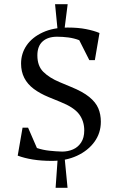

<svg xmlns="http://www.w3.org/2000/svg" viewBox="-20 -755 564 915"><path d="M245 140 254.7 2.9H288.6L301.9 140ZM253.9 -618 242.4 -735H302.5L287.6 -618ZM227 11.7Q177 11.7 136.7 5.2Q96.4 -1.3 64.4 -13.3L87.5 -146.7H113.8L156 -49.6Q183.9 -40.2 215 -36.8Q246.2 -33.4 276.1 -32.6Q303.7 -32.6 327.7 -42.9Q351.6 -53.2 366.6 -75.9Q381.5 -98.5 381.5 -133.3Q381.5 -178.1 356.9 -210.9Q332.3 -243.7 267.4 -269.5L212.4 -292Q170 -309.4 140.5 -331.7Q111 -353.9 95.7 -383.8Q80.4 -413.7 80.4 -452Q80.4 -500 106.8 -538.6Q133.3 -577.2 183.3 -600.4Q233.4 -623.7 303.1 -623.7Q352.7 -623.7 390.5 -616.2Q428.3 -608.7 454.1 -597.7L432 -468.3H405.7L357.7 -563.4Q332.7 -573 305.6 -576.5Q278.5 -580 252 -580Q207.8 -580 182.9 -557.4Q158.1 -534.9 158.1 -490.9Q158.1 -440.2 187.1 -411.9Q216.1 -383.6 264.1 -363.6L319.1 -340.6Q374.2 -318.2 405.2 -293Q436.2 -267.8 448.4 -239Q460.6 -210.3 460.6 -174.9Q460.6 -120.9 429.9 -78.8Q399.1 -36.7 346.5 -12.5Q293.9 11.7 227 11.7Z"/></svg>

Font: Ancizar Serif Light
Style: Regular
Weight: 300
Designer: Cesar Puertas, Viviana Monsalve, Julian Moncada, Julian Prieto, Jose Castro, Felipe Aragon, Mariel Hernandez, Sara Alarc
Version: Version 8.100